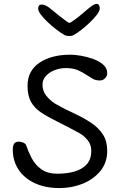

<svg xmlns="http://www.w3.org/2000/svg" viewBox="-20 -956 624 976"><path d="M472 -936Q487 -936 487 -912Q487 -900 472.5 -881Q458 -862 436.5 -841.5Q415 -821 393 -804Q371 -787 356 -779Q349 -773 331 -773Q317 -773 306 -779Q287 -790 264.5 -807.5Q242 -825 221.5 -844.5Q201 -864 187.5 -882Q174 -900 174 -912Q174 -933 192 -933Q202 -933 213 -927.5Q224 -922 230 -917Q238 -911 252.5 -899Q267 -887 283.5 -874Q300 -861 313.5 -851Q327 -841 333 -839Q341 -842 360 -856Q379 -870 398 -886Q417 -902 426 -910Q434 -917 447.5 -926.5Q461 -936 472 -936ZM283 0Q209 0 155.5 -25.5Q102 -51 73.5 -95Q45 -139 45 -195Q45 -216 52 -226Q59 -236 78 -236Q82 -236 94 -232.5Q106 -229 112 -220Q123 -187 140.5 -153Q158 -119 189.5 -96Q221 -73 272 -73Q321 -73 360 -84.5Q399 -96 421.5 -121.5Q444 -147 444 -189Q444 -221 425.5 -243.5Q407 -266 384 -279Q320 -314 271 -338Q222 -362 188.5 -384.5Q155 -407 137.5 -438.5Q120 -470 120 -520Q120 -596 180.5 -637Q241 -678 338 -678Q361 -678 392.5 -672.5Q424 -667 454.5 -656Q485 -645 505 -627Q525 -609 525 -583Q525 -569 514 -558Q503 -547 488 -547Q466 -547 451.5 -555.5Q437 -564 420 -575Q401 -588 376.5 -599Q352 -610 314 -610Q285 -610 258 -599.5Q231 -589 213.5 -570Q196 -551 196 -526Q196 -494 214 -471Q232 -448 257 -431Q269 -424 283 -416.5Q297 -409 312 -401Q326 -394 341.5 -387Q357 -380 372 -372Q414 -352 448.5 -328Q483 -304 504 -271Q525 -238 525 -189Q525 -129 490 -86.5Q455 -44 400 -22Q345 0 283 0Z"/></svg>

Font: Fuzzy Bubbles
Style: Regular
Weight: 400
Designer: Robert E. Leuschke
Foundry: Robert E. Leuschke
Version: Version 1.010; ttfautohint (v1.8.3)